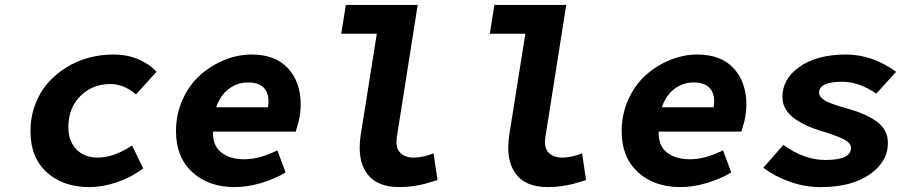

<svg xmlns="http://www.w3.org/2000/svg" viewBox="-20 -743 3638 775"><path d="M340.8 12.2Q234.4 12.2 168.7 -47.6Q103 -107.4 103 -212.9Q103 -270 121.6 -320.1Q140.1 -370.1 172.1 -406.7Q204.1 -443.4 246.3 -470Q288.6 -496.6 337.4 -509.8Q386.2 -522.9 437 -522.9Q493.2 -522.9 538.1 -503.9Q583 -484.9 611.8 -453.1L528.8 -361.8Q480.5 -403.8 425.8 -403.8Q353 -403.8 304.4 -355.2Q255.9 -306.6 255.9 -230Q255.9 -173.8 288.1 -140.4Q320.3 -106.9 374 -106.9Q439.5 -106.9 513.2 -155.8L558.1 -63Q508.8 -26.4 451.2 -7.1Q393.6 12.2 340.8 12.2Z M927.7 12.2Q821.8 12.2 756.1 -48.1Q690.4 -108.4 690.4 -212.9Q690.4 -282.2 717.5 -341.8Q744.6 -401.4 788.3 -440.2Q832 -479 886.2 -501Q940.4 -522.9 995.6 -522.9Q1091.8 -522.9 1142.8 -467Q1193.8 -411.1 1193.8 -320.8Q1193.8 -302.2 1191.2 -283.2Q1188.5 -264.2 1185.8 -253.9Q1183.1 -243.7 1178.7 -228.5Q1174.3 -213.4 1173.8 -211.9H839.8Q837.9 -155.8 872.8 -127.9Q907.7 -100.1 965.8 -100.1Q1027.3 -100.1 1099.6 -136.2L1132.8 -46.9Q1086.9 -19.5 1032 -3.7Q977.1 12.2 927.7 12.2ZM852.5 -310.1H1061.5Q1069.3 -356.9 1049.3 -383.5Q1029.3 -410.2 980.5 -410.2Q939 -410.2 904.3 -384.8Q869.6 -359.4 852.5 -310.1Z M1592.3 12.2Q1500 12.2 1460.4 -43.7Q1420.9 -99.6 1436 -198.2L1501 -606.9H1357.4L1376 -723.1H1666L1582 -190.9Q1575.2 -147 1595 -127Q1614.7 -106.9 1649.4 -106.9Q1687 -106.9 1730 -124L1746.1 -16.1Q1711.4 -5.4 1693.8 -0.7Q1676.3 3.9 1648.9 8.1Q1621.6 12.2 1592.3 12.2Z M2191.9 12.2Q2099.6 12.2 2060.1 -43.7Q2020.5 -99.6 2035.6 -198.2L2100.6 -606.9H1957L1975.6 -723.1H2265.6L2181.6 -190.9Q2174.8 -147 2194.6 -127Q2214.4 -106.9 2249 -106.9Q2286.6 -106.9 2329.6 -124L2345.7 -16.1Q2311 -5.4 2293.5 -0.7Q2275.9 3.9 2248.5 8.1Q2221.2 12.2 2191.9 12.2Z M2726.6 12.2Q2620.6 12.2 2554.9 -48.1Q2489.3 -108.4 2489.3 -212.9Q2489.3 -282.2 2516.4 -341.8Q2543.5 -401.4 2587.2 -440.2Q2630.9 -479 2685.1 -501Q2739.3 -522.9 2794.4 -522.9Q2890.6 -522.9 2941.7 -467Q2992.7 -411.1 2992.7 -320.8Q2992.7 -302.2 2990 -283.2Q2987.3 -264.2 2984.6 -253.9Q2981.9 -243.7 2977.5 -228.5Q2973.1 -213.4 2972.7 -211.9H2638.7Q2636.7 -155.8 2671.6 -127.9Q2706.5 -100.1 2764.6 -100.1Q2826.2 -100.1 2898.4 -136.2L2931.6 -46.9Q2885.7 -19.5 2830.8 -3.7Q2775.9 12.2 2726.6 12.2ZM2651.4 -310.1H2860.4Q2868.2 -356.9 2848.1 -383.5Q2828.1 -410.2 2779.3 -410.2Q2737.8 -410.2 2703.1 -384.8Q2668.5 -359.4 2651.4 -310.1Z M3292 12.2Q3228.5 12.2 3167.7 -9.5Q3106.9 -31.2 3061 -65.9L3142.1 -158.2Q3225.6 -97.2 3312 -97.2Q3415 -97.2 3415 -146Q3415 -166 3385.5 -180.9Q3356 -195.8 3293 -214.8Q3261.7 -224.1 3235.8 -236.1Q3210 -248 3187 -264.4Q3164.1 -280.8 3151.1 -303Q3138.2 -325.2 3138.2 -351.1Q3138.2 -425.8 3208.7 -474.4Q3279.3 -522.9 3394 -522.9Q3501.5 -522.9 3597.2 -453.1L3517.1 -365.2Q3446.8 -413.1 3378.9 -413.1Q3286.1 -413.1 3286.1 -368.2Q3286.1 -359.4 3292.7 -351.6Q3299.3 -343.8 3308.3 -338.1Q3317.4 -332.5 3334.5 -325.9Q3351.6 -319.3 3365.5 -315.2Q3379.4 -311 3402.8 -304.2Q3438.5 -293.9 3464.8 -282.7Q3491.2 -271.5 3515.1 -255.1Q3539.1 -238.8 3551.5 -216.6Q3564 -194.3 3564 -167Q3564 -90.3 3490.7 -39.1Q3417.5 12.2 3292 12.2Z"/></svg>

Font: Office Code Pro Bold Italic
Style: Regular
Weight: 700
Italic angle: -9°
Designer: Nathan Rutzky & Paul D. Hunt
Foundry: Adobe Systems Incorporated
Version: Version 1.004;PS 001.004;hotconv 1.0.70;makeotf.lib2.5.58329